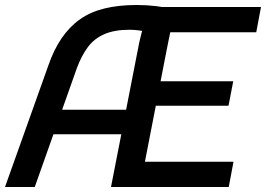

<svg xmlns="http://www.w3.org/2000/svg" viewBox="-25 -748 1064 768"><path d="M-5 0 168 -485Q190 -549 221.5 -595Q253 -641 294.5 -670.5Q336 -700 392.5 -714Q449 -728 522 -728Q562 -728 599.5 -723.5Q637 -719 675 -710L676 -698Q666 -668 657.5 -626.5Q649 -585 643 -555L535 0H419L532 -578Q536 -597 541 -615.5Q546 -634 556 -648L563 -617Q554 -623 534 -626Q514 -629 493 -629Q432 -629 391.5 -611Q351 -593 326 -559Q301 -525 283 -477L114 0ZM161 -211 193 -309H504L485 -211ZM496 0 515 -101H909L890 0ZM562 -325 581 -423H908L889 -325ZM590 -619 609 -720H1019L1000 -619Z"/></svg>

Font: Kufam Medium
Style: Italic
Weight: 500
Italic angle: -11°
Designer: Artur Schmal
Foundry: Original Type
Version: Version 1.301; ttfautohint (v1.8.3)